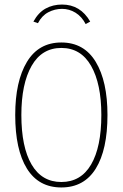

<svg xmlns="http://www.w3.org/2000/svg" viewBox="-20 -814 540 845"><path d="M250 11Q150 11 98.5 -72Q47 -155 47 -308Q47 -456 98.5 -541.5Q150 -627 250 -627Q350 -627 401.5 -541.5Q453 -456 453 -308Q453 -155 401.5 -72Q350 11 250 11ZM250 -13Q336 -13 381 -90Q426 -167 426 -308Q426 -445 381 -524Q336 -603 250 -603Q164 -603 119 -524Q74 -445 74 -308Q74 -167 119 -90Q164 -13 250 -13ZM147 -712 127 -719Q149 -759 181 -776.5Q213 -794 253 -794Q334 -794 377 -719L357 -708Q340 -741 312.5 -758Q285 -775 253 -775Q221 -775 192.5 -760Q164 -745 147 -712Z"/></svg>

Font: Inconsolata ExtraLight
Style: Regular
Weight: 200
Monospace: yes
Designer: Raph Levien, Cyreal, Brenton Simpson
Foundry: Raph Levien, Cyreal, Google
Version: Version 3.001; ttfautohint (v1.8.2.53-6de2)